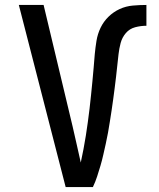

<svg xmlns="http://www.w3.org/2000/svg" viewBox="-20 -755 640 775"><path d="M245 0 182 -245 56 -735H156L273 -245Q281 -209 289.5 -172.5Q298 -136 306 -99Q306 -99 306 -99Q306 -99 306 -99Q312 -126 317 -153Q322 -180 326.5 -207.5Q331 -235 334.5 -262Q338 -289 341.5 -316.5Q345 -344 347.5 -371.5Q350 -399 353 -426.5Q356 -454 358 -481.5Q360 -509 362.5 -536Q365 -563 369.5 -590.5Q374 -618 386 -643Q398 -668 418 -687.5Q438 -707 463 -718.5Q488 -730 516 -732.5Q544 -735 571 -735V-651Q548 -651 525.5 -645Q503 -639 488 -621.5Q473 -604 467 -581.5Q461 -559 458.5 -536.5Q456 -514 453.5 -491Q451 -468 448.5 -445.5Q446 -423 443 -400.5Q440 -378 437 -355Q434 -332 430.5 -309.5Q427 -287 423.5 -264.5Q420 -242 416 -219.5Q412 -197 407 -175Q402 -153 397 -130.5Q392 -108 385.5 -86Q379 -64 372 -42.5Q365 -21 355 0Z"/></svg>

Font: Iosevka Custom Medium Extended
Style: Regular
Weight: 500
Width: 7
Monospace: yes
Designer: Belleve Invis
Foundry: Belleve Invis
Version: Version 11.2.4; ttfautohint (v1.8.4)